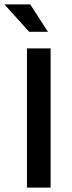

<svg xmlns="http://www.w3.org/2000/svg" viewBox="-46 -849 326 869"><path d="M183 -630V0H76V-630ZM-26 -829H91L171 -705H86Z"/></svg>

Font: Ek Mukta Medium
Style: Regular
Weight: 500
Designer: Girish Dalvi and Yashodeep Gholap
Foundry: Ek Type
Version: Version 2.538;PS 1.002;hotconv 16.6.51;makeotf.lib2.5.65220;